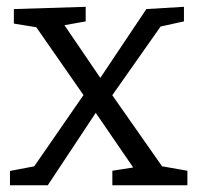

<svg xmlns="http://www.w3.org/2000/svg" viewBox="-20 -552 594 572"><path d="M9.7 0V-42.7L96.7 -59.3L74.7 -46L236.3 -279.7L255 -284.3L416 -525L528 -531.7V-488.3L441.7 -469.3L466.7 -484.7L310.3 -262.3L293.3 -258.3L122.3 0ZM314.7 0V-43.3L389 -55L383.7 -43L242 -249.7L78.3 -485L97.7 -469.3L21.3 -481.7V-525L235.3 -531.7V-488.3L157.3 -474.3L164.3 -488.3L296.7 -293.7L470 -46.3L453 -58.3L538.3 -43.3V0Z"/></svg>

Font: Bitter Thin
Style: Regular
Weight: 100
Designer: Sol Matas, and Bitter project Authors
Foundry: Sol Matas
Version: Version 2.002